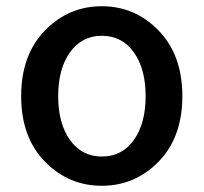

<svg xmlns="http://www.w3.org/2000/svg" viewBox="-20 -584 654 617"><path d="M490 -65Q414 13 307 13Q200 13 124 -65Q48 -143 48 -275Q48 -407 124 -485.5Q200 -564 307 -564Q414 -564 490 -485.5Q566 -407 566 -275Q566 -143 490 -65ZM307 -81Q372 -81 410 -134Q448 -187 448 -275Q448 -363 410 -416Q372 -469 307 -469Q243 -469 205 -416Q167 -363 167 -275Q167 -187 205 -134Q243 -81 307 -81Z"/></svg>

Font: Swei Half Moon CJK SC
Style: Medium
Weight: 500
Version: Version 2.071